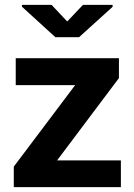

<svg xmlns="http://www.w3.org/2000/svg" viewBox="-20 -767 550 787"><path d="M475.5 0H36.5V-84L288 -418H44.5V-528.5H467.5V-447L214 -109.5H475.5ZM304 -614.5H207L70 -739.5V-747H191.5L255.5 -679L320 -747H441.5V-739Z"/></svg>

Font: Roberto Sans
Style: Bold
Weight: 700
Designer: Google (font) & Cristiano Sobral (main changes)
Version: Version 1.000;October 12, 2021;FontCreator 14.0.0.2814 64-bi